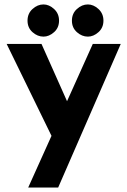

<svg xmlns="http://www.w3.org/2000/svg" viewBox="-20 -635 574 865"><path d="M107 210 212 -23 10 -437H167L282 -179L398 -437H524L242 210ZM104 -542Q104 -574 126.5 -594.5Q149 -615 176 -615Q201 -615 223.5 -594.5Q246 -574 246 -542Q246 -510 223.5 -490Q201 -470 176 -470Q149 -470 126.5 -490Q104 -510 104 -542ZM304 -542Q304 -574 326.5 -594.5Q349 -615 376 -615Q401 -615 423.5 -594.5Q446 -574 446 -542Q446 -510 423.5 -490Q401 -470 376 -470Q349 -470 326.5 -490Q304 -510 304 -542Z"/></svg>

Font: Synthetic
Style: Bold
Weight: 700
Designer: Santiago Orozco
Foundry: Typemade
Version: Version 2.000; ttfautohint (v1.8.4.7-5d5b)